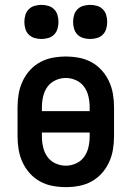

<svg xmlns="http://www.w3.org/2000/svg" viewBox="-20 -760 540 788"><path d="M250 8Q223 8 196 3Q169 -2 145 -15Q121 -28 102.5 -48.5Q84 -69 72.5 -94Q61 -119 56.5 -146Q52 -173 52 -200V-320Q52 -347 56.5 -374Q61 -401 72.5 -426Q84 -451 102.5 -471.5Q121 -492 145 -505Q169 -518 196 -523Q223 -528 250 -528Q277 -528 304 -523Q331 -518 355 -505Q379 -492 397.5 -471.5Q416 -451 427.5 -426Q439 -401 443.5 -374Q448 -347 448 -320V-200Q448 -173 443.5 -146Q439 -119 427.5 -94Q416 -69 397.5 -48.5Q379 -28 355 -15Q331 -2 304 3Q277 8 250 8ZM152 -304H348V-320Q348 -342 343 -364Q338 -386 325.5 -403.5Q313 -421 292.5 -430.5Q272 -440 250 -440Q228 -440 207.5 -430.5Q187 -421 174.5 -403.5Q162 -386 157 -364Q152 -342 152 -320ZM250 -80Q272 -80 292.5 -89.5Q313 -99 325.5 -116.5Q338 -134 343 -156Q348 -178 348 -200V-216H152V-200Q152 -178 157 -156Q162 -134 174.5 -116.5Q187 -99 207.5 -89.5Q228 -80 250 -80ZM350 -600Q336 -600 322 -604Q308 -608 298 -618Q288 -628 284 -642Q280 -656 280 -670Q280 -684 284 -698Q288 -712 298 -722Q308 -732 322 -736Q336 -740 350 -740Q364 -740 378 -736Q392 -732 402 -722Q412 -712 416 -698Q420 -684 420 -670Q420 -656 416 -642Q412 -628 402 -618Q392 -608 378 -604Q364 -600 350 -600ZM150 -600Q136 -600 122 -604Q108 -608 98 -618Q88 -628 84 -642Q80 -656 80 -670Q80 -684 84 -698Q88 -712 98 -722Q108 -732 122 -736Q136 -740 150 -740Q164 -740 178 -736Q192 -732 202 -722Q212 -712 216 -698Q220 -684 220 -670Q220 -656 216 -642Q212 -628 202 -618Q192 -608 178 -604Q164 -600 150 -600Z"/></svg>

Font: Iosevka Semibold
Style: Regular
Weight: 600
Monospace: yes
Designer: Belleve Invis
Foundry: Belleve Invis
Version: Version 33.2.3; ttfautohint (v1.8.4)